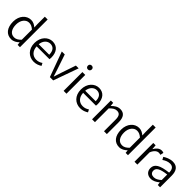

<svg xmlns="http://www.w3.org/2000/svg" viewBox="364 -2343 3903 3903"><g transform="rotate(45 2315.5 -391.5)"><path d="M277 13C344 13 401 -22 444 -65H447L454 0H521V-796H440V-585L444 -490C395 -530 353 -554 290 -554C165 -554 54 -444 54 -269C54 -89 141 13 277 13ZM294 -56C195 -56 138 -137 138 -270C138 -396 210 -485 302 -485C349 -485 392 -468 440 -425V-133C392 -82 346 -56 294 -56Z M925 13C999 13 1054 -12 1100 -41L1071 -97C1030 -69 988 -53 934 -53C826 -53 754 -132 749 -252H1118C1121 -266 1122 -283 1122 -301C1122 -457 1044 -554 909 -554C785 -554 668 -445 668 -269C668 -92 782 13 925 13ZM748 -312C759 -423 830 -488 910 -488C998 -488 1050 -427 1050 -312Z M1381 0H1476L1669 -540H1589L1482 -225C1465 -173 1447 -118 1431 -67H1426C1409 -118 1392 -173 1375 -225L1269 -540H1184Z M1776 0H1858V-540H1776ZM1818 -656C1850 -656 1874 -678 1874 -713C1874 -746 1850 -768 1818 -768C1784 -768 1762 -746 1762 -713C1762 -678 1784 -656 1818 -656Z M2261 13C2335 13 2390 -12 2436 -41L2407 -97C2366 -69 2324 -53 2270 -53C2162 -53 2090 -132 2085 -252H2454C2457 -266 2458 -283 2458 -301C2458 -457 2380 -554 2245 -554C2121 -554 2004 -445 2004 -269C2004 -92 2118 13 2261 13ZM2084 -312C2095 -423 2166 -488 2246 -488C2334 -488 2386 -427 2386 -312Z M2594 0H2676V-396C2732 -453 2773 -483 2830 -483C2905 -483 2937 -437 2937 -333V0H3019V-343C3019 -481 2967 -554 2854 -554C2780 -554 2724 -513 2672 -461H2669L2661 -540H2594Z M3382 13C3449 13 3506 -22 3549 -65H3552L3559 0H3626V-796H3545V-585L3549 -490C3500 -530 3458 -554 3395 -554C3270 -554 3159 -444 3159 -269C3159 -89 3246 13 3382 13ZM3399 -56C3300 -56 3243 -137 3243 -270C3243 -396 3315 -485 3407 -485C3454 -485 3497 -468 3545 -425V-133C3497 -82 3451 -56 3399 -56Z M3814 0H3896V-352C3933 -446 3989 -480 4034 -480C4056 -480 4068 -477 4086 -471L4102 -542C4084 -551 4068 -554 4045 -554C3984 -554 3929 -509 3892 -441H3889L3881 -540H3814Z M4290 13C4358 13 4420 -22 4472 -66H4475L4483 0H4549V-335C4549 -465 4497 -554 4366 -554C4279 -554 4203 -514 4157 -484L4189 -426C4230 -455 4288 -486 4353 -486C4446 -486 4469 -414 4468 -341C4236 -315 4133 -257 4133 -139C4133 -41 4201 13 4290 13ZM4312 -53C4257 -53 4212 -79 4212 -144C4212 -218 4277 -264 4468 -286V-128C4413 -79 4366 -53 4312 -53Z"/></g></svg>

Font: ChiuKong Gothic CL Normal
Style: Regular
Weight: 350
Designer: Ryoko NISHIZUKA 西塚涼子 (kana, bopomofo & ideographs); Paul D. Hunt (Latin, Greek & Cyrillic); Sandoll Communications 산돌커뮤니
Foundry: Adobe
Version: Version 1.300